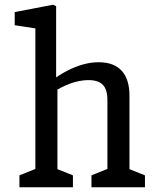

<svg xmlns="http://www.w3.org/2000/svg" viewBox="-20 -793 660 813"><path d="M367.3 -50.5 455 -85.8 434.8 -47.2V-368.5Q434.8 -414.8 415.1 -434.3Q395.3 -453.8 355.2 -453.8Q330.5 -453.8 302.1 -446.8Q273.7 -439.8 240 -422.8Q216.5 -411.2 191.3 -393.8L194.3 -448.8Q229.2 -474.8 263.3 -492.8Q297.5 -510.7 331.4 -520.1Q365.3 -529.5 397.8 -529.5Q461.8 -529.5 495 -493.6Q528.2 -457.7 528.2 -388V-44.3L505.8 -85.8L593.8 -50.5V0H367.3ZM62.3 -50.5 150 -85.8 129.8 -47.2V-700.5L156 -668.7L42.3 -686.2V-741.8L204.5 -773L217.7 -767V-432.7L223.2 -425.7V-50L200.8 -85.8L288.8 -50.5V0H62.3Z"/></svg>

Font: Monaspace Xenon Var ExtraLight
Style: Regular
Weight: 200
Designer: Riley Cran and the Lettermatic Team
Version: Version 1.200 (Monaspace Xenon Var)